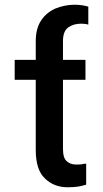

<svg xmlns="http://www.w3.org/2000/svg" viewBox="-20 -781 434 811"><path d="M246 -444V-153Q246 -113 262 -100Q277 -86 301 -86Q318 -86 325 -87Q332 -89 336.5 -89Q341 -89 344 -90V-1Q328 4 311 7Q292 10 266 10Q208 10 170 -27Q131 -63 131 -148V-444H42V-528H131V-607Q131 -661 154 -695Q176 -728 214 -745Q254 -761 295 -761Q326 -761 353 -753V-677Q341 -681 323 -681Q290 -681 268 -665Q246 -649 246 -607V-528H341V-444Z"/></svg>

Font: Sinter Medium
Style: Regular
Weight: 500
Foundry: Adobe & rsms
Version: Version 1.000